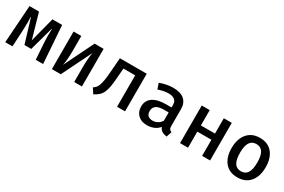

<svg xmlns="http://www.w3.org/2000/svg" viewBox="77 -1468 3538 2395"><g transform="rotate(30 1846.0 -270.5)"><path d="M542.1 -541.5 580.5 0H474.4L458.5 -234.4Q455.9 -281 455.1 -329.7Q454.4 -378.5 456.9 -432.8H452.8L357.9 -89.2H260L155.9 -432.8H151.8Q155.4 -385.1 154.4 -333.3Q153.3 -281.5 151.3 -233.3L139 0H34.9L72.3 -541.5H208.7L310.3 -185.6L402.6 -541.5Z M1139.5 -541.5V0H1028.2V-222.6Q1028.2 -281.5 1032.8 -334.1Q1037.4 -386.7 1045.1 -426.7L834.9 0H706.7V-541.5H817.9V-318.5Q817.9 -262.6 813.3 -208.5Q808.7 -154.4 800.5 -116.4L1009.2 -541.5Z M1760.5 -541.5V0H1645.6V-452.3H1476.4L1467.2 -338.5Q1461.5 -247.2 1451.3 -187.9Q1441 -128.7 1423.6 -91.8Q1406.2 -54.9 1379 -30.8Q1351.8 -6.7 1311.3 14.9L1263.1 -58.5Q1282.1 -70.8 1296.9 -86.4Q1311.8 -102.1 1323.3 -129.7Q1334.9 -157.4 1343.3 -205.9Q1351.8 -254.4 1357.9 -333.3L1373.8 -541.5Z M2351.3 -132.8Q2351.3 -100.5 2361 -86.2Q2370.8 -71.8 2392.3 -64.6L2366.7 13.3Q2326.7 8.7 2297.7 -8.7Q2268.7 -26.2 2254.4 -61.5Q2224.6 -23.6 2179 -4.9Q2133.3 13.8 2081.5 13.8Q1999 13.8 1951.3 -32.6Q1903.6 -79 1903.6 -154.4Q1903.6 -240 1970.3 -286.2Q2036.9 -332.3 2161 -332.3H2238.5V-367.7Q2238.5 -420.5 2206.7 -443.3Q2174.9 -466.2 2117.9 -466.2Q2091.3 -466.2 2053.3 -459.2Q2015.4 -452.3 1973.8 -437.9L1945.6 -519Q1996.4 -537.9 2045.1 -546.9Q2093.8 -555.9 2135.4 -555.9Q2244.1 -555.9 2297.7 -507.7Q2351.3 -459.5 2351.3 -374.4ZM2116.4 -70.8Q2151.3 -70.8 2184.6 -89.2Q2217.9 -107.7 2238.5 -141V-260.5H2174.9Q2093.8 -260.5 2059 -233.6Q2024.1 -206.7 2024.1 -159.5Q2024.1 -70.8 2116.4 -70.8Z M2870.8 0V-231.8H2667.7V0H2552.8V-541.5H2667.7V-321H2870.8V-541.5H2985.6V0Z M3385.1 -555.9Q3504.1 -555.9 3566.7 -478.5Q3629.2 -401 3629.2 -271.8Q3629.2 -185.6 3600.8 -121.5Q3572.3 -57.4 3517.7 -21.8Q3463.1 13.8 3384.6 13.8Q3266.2 13.8 3203.1 -62.8Q3140 -139.5 3140 -270.8Q3140 -354.9 3168.5 -419.2Q3196.9 -483.6 3251.8 -519.7Q3306.7 -555.9 3385.1 -555.9ZM3385.1 -466.7Q3323.1 -466.7 3291.8 -419.2Q3260.5 -371.8 3260.5 -270.8Q3260.5 -169.7 3291.5 -122.3Q3322.6 -74.9 3384.6 -74.9Q3446.7 -74.9 3477.7 -122.6Q3508.7 -170.3 3508.7 -271.8Q3508.7 -371.8 3477.9 -419.2Q3447.2 -466.7 3385.1 -466.7Z"/></g></svg>

Font: Fira Code Medium
Style: Regular
Weight: 500
Designer: Carrois Corporate, Edenspiekermann AG, Nikita Prokopov
Foundry: Carrois Corporate, Edenspiekermann AG, Nikita Prokopov
Version: Version 6.002